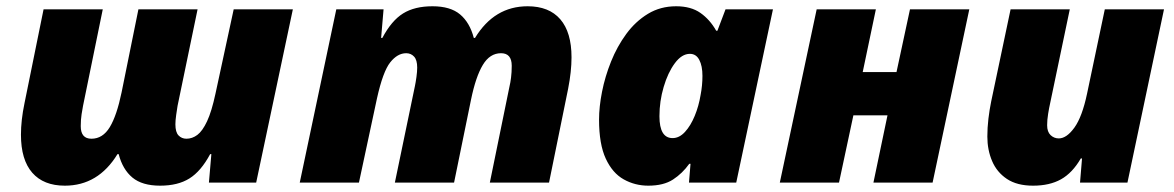

<svg xmlns="http://www.w3.org/2000/svg" viewBox="-20 -583 3748 613"><path d="M187 9.8Q119.1 9.8 83 -31.5Q46.9 -72.8 46.9 -152.8Q46.9 -199.2 58.1 -252.9L119.1 -553.2H308.1L245.1 -245.1Q243.2 -235.4 240.5 -218.3Q237.8 -201.2 237.8 -180.2Q237.8 -140.1 272 -140.1Q308.1 -140.1 330.6 -177.2Q353 -214.4 368.2 -288.1L421.9 -553.2H610.8L546.9 -245.1Q544.9 -233.9 542.5 -216.1Q540 -198.2 540 -186Q540 -161.1 550 -150.6Q560.1 -140.1 575.2 -140.1Q593.8 -140.1 610.1 -152.3Q626.5 -164.6 641.1 -195.8Q655.8 -227.1 668 -284.2L726.1 -553.2H915L797.9 0H647L654.8 -90.8H650.9Q621.6 -36.1 584.7 -13.2Q547.9 9.8 491.2 9.8Q434.1 9.8 402.8 -16.1Q371.6 -42 358.9 -90.8H355Q293.5 9.8 187 9.8Z M937 0 1053.7 -553.2H1204.6L1196.8 -461.9H1200.7Q1230 -517.1 1266.8 -540Q1303.7 -563 1360.8 -563Q1418 -563 1449 -536.9Q1480 -510.7 1492.7 -461.9H1496.6Q1558.1 -563 1664.6 -563Q1732.9 -563 1768.8 -521.5Q1804.7 -480 1804.7 -399.9Q1804.7 -355 1793.9 -299.8L1732.9 0H1543.9L1606.9 -308.1Q1609.4 -317.9 1611.6 -335Q1613.8 -352.1 1613.8 -373Q1613.8 -413.1 1579.6 -413.1Q1543.9 -413.1 1521.5 -375.7Q1499 -338.4 1483.9 -265.1L1429.7 0H1240.7L1304.7 -308.1Q1307.1 -319.3 1309.6 -337.2Q1312 -355 1312 -367.2Q1312 -391.6 1302 -402.3Q1292 -413.1 1276.9 -413.1Q1249 -413.1 1225.8 -383.8Q1202.6 -354.5 1183.6 -269L1126 0Z M2049.8 9.8Q2007.3 9.8 1971.4 -10.3Q1935.5 -30.3 1914.1 -76.4Q1892.6 -122.6 1892.6 -201.2Q1892.6 -241.7 1902.1 -290Q1911.6 -338.4 1930.9 -386.5Q1950.2 -434.6 1979.5 -474.6Q2008.8 -514.6 2048.6 -538.8Q2088.4 -563 2138.7 -563Q2186 -563 2216.3 -541.7Q2246.6 -520.5 2266.6 -484.9H2270.5L2296.4 -553.2H2447.8L2330.6 0H2179.7L2184.6 -60.1H2180.7Q2158.7 -29.3 2128.7 -9.8Q2098.6 9.8 2049.8 9.8ZM2127.4 -142.1Q2148.9 -142.1 2167 -161.9Q2185.1 -181.6 2198 -212.9Q2210.9 -244.1 2216.8 -279.8Q2222.7 -310.1 2222.7 -340.8Q2222.7 -372.6 2212.6 -391.8Q2202.6 -411.1 2182.6 -411.1Q2156.7 -411.1 2134.5 -381.1Q2112.3 -351.1 2098.9 -305.4Q2085.4 -259.8 2085.4 -211.9Q2085.4 -142.1 2127.4 -142.1Z M2469.7 0 2587.4 -553.2H2776.4L2734.4 -353H2842.3L2885.3 -553.2H3074.7L2957.5 0H2768.6L2813.5 -214.8H2704.6L2658.7 0Z M3278.3 9.8Q3227.1 9.8 3194.8 -11.7Q3162.6 -33.2 3147.5 -68.8Q3132.3 -104.5 3132.3 -147Q3132.3 -174.8 3135.7 -203.9Q3139.2 -232.9 3144.5 -258.8L3206.5 -553.2H3395.5L3332.5 -252Q3329.6 -239.3 3326.4 -219.7Q3323.2 -200.2 3323.2 -183.1Q3323.2 -162.1 3334.2 -151.6Q3345.2 -141.1 3360.4 -141.1Q3385.3 -141.1 3410.2 -175.5Q3435.1 -210 3450.7 -284.2L3507.3 -553.2H3696.3L3579.6 0H3428.2L3434.6 -77.1H3430.7Q3403.8 -30.8 3367.4 -10.5Q3331.1 9.8 3278.3 9.8Z"/></svg>

Font: Open Sans ExtraBold
Style: Italic
Weight: 800
Italic angle: -12°
Designer: Monotype Design Team
Foundry: Monotype Imaging Inc.
Version: Version 3.000; ttfautohint (v1.8.4)